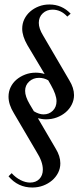

<svg xmlns="http://www.w3.org/2000/svg" viewBox="-20 -727 357 856"><path d="M18 -296Q18 -319 27.5 -338.5Q37 -358 53.5 -372Q70 -386 92 -394.5Q114 -403 139 -403Q160 -403 179 -397L102 -526Q79 -566 79 -599Q79 -622 88.5 -641.5Q98 -661 114.5 -675.5Q131 -690 153 -698.5Q175 -707 200 -707Q256 -707 295 -666L280 -653Q252 -684 214 -684Q188 -684 170.5 -667.5Q153 -651 153 -625Q153 -600 172 -569L289 -369Q310 -335 310 -303Q310 -281 300 -261Q290 -241 273 -226.5Q256 -212 233.5 -203.5Q211 -195 185 -195Q175 -195 166.5 -196.5Q158 -198 149 -200L228 -65Q249 -31 249 1Q249 24 239 43.5Q229 63 212 77.5Q195 92 172.5 100.5Q150 109 124 109Q60 109 18 59L32 45Q50 65 72 76Q94 87 114 87Q140 87 155.5 71Q171 55 171 29Q171 -6 143 -50L42 -222Q18 -261 18 -296ZM92 -322Q92 -297 112 -263L131 -231Q154 -217 174 -217Q199 -217 215.5 -233.5Q232 -250 232 -276Q232 -304 207 -348L195 -369Q176 -380 154 -380Q128 -380 110 -363.5Q92 -347 92 -322Z"/></svg>

Font: Moniqa SemBd Narrow Heading
Style: Regular
Weight: 600
Width: 4
Designer: Rajesh Rajput
Foundry: Rajesh Rajput
Version: Version 1.000